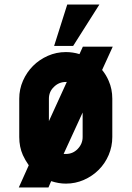

<svg xmlns="http://www.w3.org/2000/svg" viewBox="-20 -798 581 848"><path d="M63 30 107 -68Q91 -91 81 -113Q65 -149 65 -193V-362Q65 -404 81.5 -441.5Q98 -479 126 -507Q154 -535 191.5 -551.5Q229 -568 271 -568Q302 -568 331 -559L346 -592H478L431 -489Q449 -467 460 -441Q476 -405 476 -362V-193Q476 -151 460 -113.5Q444 -76 416 -48Q388 -20 350.5 -3.5Q313 13 271 13Q239 13 206 2L194 30ZM277 -778H419L303 -595H219ZM271 -118Q302 -118 323.5 -140.5Q345 -163 345 -193V-301L261 -118ZM218 -414Q196 -393 196 -362V-263L275 -436H271Q240 -436 218 -414Z"/></svg>

Font: PostBus
Style: Regular
Weight: 400
Designer: Peter Wiegel
Version: Version 1.001